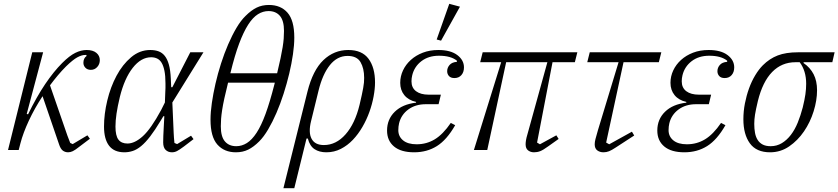

<svg xmlns="http://www.w3.org/2000/svg" viewBox="-20 -786 4393 1006"><path d="M149 -512H206L120 -189L127 -187Q172 -279 216.5 -345Q261 -411 306 -456Q344 -494 374.5 -509Q405 -524 434 -524Q467 -524 485 -509Q503 -494 503 -471Q503 -450 489.5 -435Q476 -420 456 -420Q438 -420 427.5 -431Q417 -442 417 -457Q417 -481 434 -493L432 -498H426Q408 -498 385 -485.5Q362 -473 326 -438Q304 -416 283 -391Q262 -366 242 -339L333 -76L348 -37L361 -31L438 -77L451 -59L394 -16Q374 0 361.5 6Q349 12 337 12Q321 12 309 3Q297 -6 289 -31L203 -282Q161 -218 131 -153.5Q101 -89 87 -35L78 0H22Z M883 -249 890 -89Q891 -77 891.5 -64Q892 -51 894 -37L908 -31L981 -75L994 -57L943 -18Q920 -1 907.5 5.5Q895 12 881 12Q861 12 848 -0.5Q835 -13 835 -40Q835 -68 838 -121L841 -177H836L822 -154Q792 -104 767 -71.5Q742 -39 719.5 -20.5Q697 -2 675.5 5Q654 12 632 12Q578 12 551.5 -22.5Q525 -57 525 -123Q525 -188 542 -259Q559 -330 590.5 -389Q622 -448 667 -486Q712 -524 767 -524Q792 -524 811 -517Q830 -510 843.5 -493Q857 -476 865 -447Q873 -418 875 -374L877 -329H883L977 -512H1046ZM648 -34Q686 -34 728.5 -72.5Q771 -111 824 -209L844 -249L846 -302Q847 -313 847 -325Q847 -337 847 -349Q847 -389 841.5 -415.5Q836 -442 826.5 -457.5Q817 -473 803 -479.5Q789 -486 772 -486Q719 -486 675.5 -430.5Q632 -375 608 -278Q596 -228 590.5 -190.5Q585 -153 585 -123Q585 -75 600.5 -54.5Q616 -34 648 -34Z M1216 12Q1155 12 1119 -28.5Q1083 -69 1083 -159Q1083 -198 1090 -246.5Q1097 -295 1109 -347.5Q1121 -400 1138 -453Q1155 -506 1175.5 -553.5Q1196 -601 1219 -640Q1242 -679 1267 -703Q1296 -732 1324.5 -746Q1353 -760 1389 -760Q1451 -760 1486.5 -719.5Q1522 -679 1522 -589Q1522 -550 1515 -501.5Q1508 -453 1495.5 -400.5Q1483 -348 1466 -295Q1449 -242 1428.5 -194.5Q1408 -147 1385 -108Q1362 -69 1338 -45Q1309 -16 1280.5 -2Q1252 12 1216 12ZM1218 -20Q1247 -20 1273.5 -36.5Q1300 -53 1324.5 -90.5Q1349 -128 1371.5 -189.5Q1394 -251 1417 -341L1420 -353H1175Q1163 -305 1155.5 -270.5Q1148 -236 1144 -210Q1140 -184 1138.5 -164Q1137 -144 1137 -124Q1137 -70 1158.5 -45Q1180 -20 1218 -20ZM1387 -728Q1358 -728 1331.5 -711.5Q1305 -695 1280.5 -657Q1256 -619 1233 -557.5Q1210 -496 1188 -406L1187 -402H1432Q1443 -448 1450 -481Q1457 -514 1461 -539Q1465 -564 1466.5 -584Q1468 -604 1468 -624Q1468 -678 1446.5 -703Q1425 -728 1387 -728Z M1591 -306Q1619 -418 1674.5 -471Q1730 -524 1805 -524Q1877 -524 1911 -478Q1945 -432 1945 -354Q1945 -321 1937.5 -280.5Q1930 -240 1915.5 -199.5Q1901 -159 1879 -121Q1857 -83 1829 -53.5Q1801 -24 1766 -6Q1731 12 1690 12Q1653 12 1628 -4.5Q1603 -21 1593 -60H1586L1522 200H1465ZM1677 -26Q1741 -26 1790.5 -82Q1840 -138 1864 -237Q1871 -266 1875.5 -287.5Q1880 -309 1883 -325Q1886 -341 1887 -353.5Q1888 -366 1888 -378Q1888 -428 1869 -460.5Q1850 -493 1801 -493Q1747 -493 1708.5 -445Q1670 -397 1649 -311L1610 -152Q1595 -92 1612.5 -59Q1630 -26 1677 -26Z M2211 -240Q2157 -240 2119.5 -212.5Q2082 -185 2071 -140Q2067 -123 2067 -104Q2067 -71 2092 -50.5Q2117 -30 2163 -30Q2215 -30 2258 -56Q2301 -82 2342 -142L2365 -130Q2321 -53 2269 -20.5Q2217 12 2150 12Q2081 12 2044.5 -18.5Q2008 -49 2008 -102Q2008 -161 2048.5 -200.5Q2089 -240 2160 -248V-252Q2120 -261 2098.5 -287.5Q2077 -314 2077 -352Q2077 -386 2091.5 -417Q2106 -448 2132.5 -472Q2159 -496 2195.5 -510Q2232 -524 2277 -524Q2341 -524 2376 -497.5Q2411 -471 2411 -433Q2411 -408 2397.5 -392.5Q2384 -377 2361 -377Q2342 -377 2332.5 -387.5Q2323 -398 2323 -413Q2323 -431 2335.5 -445.5Q2348 -460 2374 -462V-468Q2342 -494 2280 -494Q2225 -494 2188 -465.5Q2151 -437 2140 -392Q2136 -376 2136 -360Q2136 -326 2160 -308Q2184 -290 2226 -290H2290L2278 -240ZM2334 -766 2390 -751 2291 -573 2268 -579Z M2606 -460H2496L2509 -512H3005L2992 -460H2875L2794 -39L2809 -30L2895 -77L2907 -58L2852 -19Q2826 0 2810.5 6Q2795 12 2778 12Q2760 12 2747 2Q2734 -8 2734 -30Q2734 -39 2736 -51.5Q2738 -64 2744 -84L2848 -460H2632L2533 0H2463Z M3070 -512H3445L3432 -460H3247L3156 -39L3172 -30L3291 -96L3303 -76L3206 -13Q3185 1 3171 6.5Q3157 12 3142 12Q3123 12 3109.5 2Q3096 -8 3096 -30Q3096 -42 3100 -57.5Q3104 -73 3113 -104L3221 -460H3057Z M3627 -240Q3573 -240 3535.5 -212.5Q3498 -185 3487 -140Q3483 -123 3483 -104Q3483 -71 3508 -50.5Q3533 -30 3579 -30Q3631 -30 3674 -56Q3717 -82 3758 -142L3781 -130Q3737 -53 3685 -20.5Q3633 12 3566 12Q3497 12 3460.5 -18.5Q3424 -49 3424 -102Q3424 -161 3464.5 -200.5Q3505 -240 3576 -248V-252Q3536 -261 3514.5 -287.5Q3493 -314 3493 -352Q3493 -386 3507.5 -417Q3522 -448 3548.5 -472Q3575 -496 3611.5 -510Q3648 -524 3693 -524Q3757 -524 3792 -497.5Q3827 -471 3827 -433Q3827 -408 3813.5 -392.5Q3800 -377 3777 -377Q3758 -377 3748.5 -387.5Q3739 -398 3739 -413Q3739 -431 3751.5 -445.5Q3764 -460 3790 -462V-468Q3758 -494 3696 -494Q3641 -494 3604 -465.5Q3567 -437 3556 -392Q3552 -376 3552 -360Q3552 -326 3576 -308Q3600 -290 3642 -290H3706L3694 -240Z M4191 -460 4190 -456Q4225 -432 4243 -397Q4261 -362 4261 -313Q4261 -260 4243 -202.5Q4225 -145 4192.5 -97.5Q4160 -50 4115 -19Q4070 12 4015 12Q3943 12 3909 -35Q3875 -82 3875 -161Q3875 -203 3883 -244Q3891 -285 3904.5 -322.5Q3918 -360 3937 -391.5Q3956 -423 3977 -444Q4012 -479 4055 -495.5Q4098 -512 4161 -512H4353L4341 -460ZM4018 -20Q4050 -20 4076.5 -36Q4103 -52 4124 -79.5Q4145 -107 4160 -144Q4175 -181 4186 -223Q4196 -264 4200 -292Q4204 -320 4204 -347Q4204 -415 4170 -460H4148Q4076 -460 4026 -409Q3976 -358 3951 -257Q3940 -211 3936 -185.5Q3932 -160 3932 -137Q3932 -111 3936 -89.5Q3940 -68 3950 -52.5Q3960 -37 3976.5 -28.5Q3993 -20 4018 -20Z"/></svg>

Font: IBM Plex Serif Light
Style: Italic
Weight: 300
Italic angle: -14°
Designer: Mike Abbink, Paul van der Laan, Pieter van Rosmalen
Foundry: Bold Monday
Version: Version 3.001